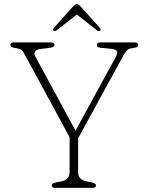

<svg xmlns="http://www.w3.org/2000/svg" viewBox="-20 -904 714 924"><path d="M442 -12Q442 0 425 0H246Q229 0 229 -12Q229 -22 248 -26L274 -31Q315 -39 315 -75V-243.5L97 -645Q90 -658 84 -663.2Q78 -668.5 67 -670.5L53 -673Q38.5 -675.5 34.2 -679.2Q30 -683 30 -688Q30 -700 47 -700H222Q242 -700 242 -688Q242 -676 215 -673L179.5 -669Q158 -667 149.8 -657.2Q141.5 -647.5 149.5 -633L343.5 -275L536 -628Q547.5 -648.5 542.8 -657.8Q538 -667 516 -669L465 -674Q446 -675.5 446 -688Q446 -700 463 -700H627.5Q644.5 -700 644.5 -688Q644.5 -683.5 640.8 -679.5Q637 -675.5 621.5 -673L615.5 -672Q598.5 -669.5 591.2 -662.2Q584 -655 569.5 -629L356 -238.5V-75Q356 -39 397 -31L423 -26Q442 -22 442 -12ZM461 -755.5Q455.5 -752 447 -758L350 -834L252.5 -758Q244 -752 238.5 -755.5Q231.5 -760.5 239 -769.5L331 -872.5Q341.5 -884 350.5 -884Q358.5 -884 368.5 -872.5L460.5 -769.5Q468 -760.5 461 -755.5Z"/></svg>

Font: Fraunces 9pt SuperSoft Thin
Style: Regular
Weight: 100
Version: Version 1.000;[b76b70a41]